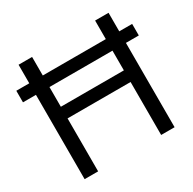

<svg xmlns="http://www.w3.org/2000/svg" viewBox="-159 -893 1065 1058"><g transform="rotate(-30 373.0 -364.0)"><path d="M87 0V-536.5H4.5V-610H87V-728H173V-610H574V-728H659.5V-610H741.5V-536.5H659.5V0H574V-337H173V0ZM173 -411H574V-536.5H173Z"/></g></svg>

Font: Mooli
Style: Regular
Weight: 400
Designer: Vernon Adams
Foundry: Vernon Adams
Version: Version 1.000; ttfautohint (v1.8.4.7-5d5b);gftools[0.9.33]